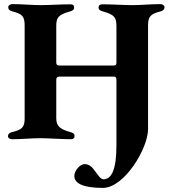

<svg xmlns="http://www.w3.org/2000/svg" viewBox="-20 -675 828 935"><path d="M19 -11C19 -2 29 3 39 3C80 3 136 -2 177 -2C217 -2 281 3 325 3C336 3 343 -2 343 -12C343 -24 336 -28 322 -32C271 -46 254 -62 254 -99V-286C254 -296 258 -302 268 -302H535C544 -302 547 -296 547 -285V33C547 149 524 198 484 198C469 198 459 179 435 148C423 132 407 124 393 124C370 124 342 155 342 182C342 219 387 240 481 240C586 240 701 47 701 -46V-551C701 -593 712 -607 760 -619C774 -622 781 -629 781 -640C781 -649 771 -655 761 -655C715 -655 666 -650 627 -650C587 -650 523 -654 479 -654C467 -654 460 -649 460 -639C460 -627 468 -623 482 -619C536 -604 547 -590 547 -550V-370C547 -359 543 -356 534 -356H270C261 -356 254 -359 254 -370V-550C254 -590 266 -604 320 -619C334 -623 341 -627 341 -639C341 -649 335 -654 323 -654C279 -654 216 -650 177 -650C137 -650 86 -655 40 -655C30 -655 20 -649 20 -640C20 -629 28 -622 42 -619C89 -607 100 -595 100 -551V-97C100 -55 86 -43 40 -32C26 -29 19 -23 19 -11Z"/></svg>

Font: EB Garamond
Style: Bold
Weight: 700
Designer: Georg Duffner and Octavio Pardo
Foundry: Georg Duffner
Version: Version 1.000;PS 001.000;hotconv 1.0.88;makeotf.lib2.5.64775